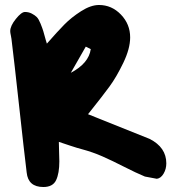

<svg xmlns="http://www.w3.org/2000/svg" viewBox="-20 -680 715 770"><path d="M609 37 561 28Q525 13 478 -11Q431 -35 391.5 -52.5Q352 -70 307 -82Q291 -86 261 -96Q231 -106 216 -111Q216 -96 217 -70Q218 -44 218 -33Q218 15 205 42.5Q192 70 154 70Q93 70 87 12Q76 -78 56.5 -256.5Q37 -435 26 -524Q26 -527 23.5 -538Q21 -549 21 -555Q21 -576 43.5 -604Q66 -632 80 -632Q95 -632 107.5 -625.5Q120 -619 127.5 -611.5Q135 -604 142.5 -585.5Q150 -567 153.5 -555.5Q157 -544 164 -518L168 -505Q210 -553 238 -581.5Q266 -610 305 -635Q344 -660 377 -660Q428 -660 465 -621.5Q502 -583 502 -530Q502 -485 474.5 -428Q447 -371 419.5 -333.5Q392 -296 341 -232L333 -222L580 -123Q647 -89 647 -25Q647 -2 636 16.5Q625 35 609 37ZM324 -493 264 -388Q336 -426 344 -483Z"/></svg>

Font: Because We Learn
Style: Regular
Weight: 400
Designer: Liz Wetzel, Aaron Williamson, Russ McMullin
Foundry: Red Hat
Version: Version 1.000